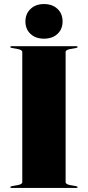

<svg xmlns="http://www.w3.org/2000/svg" viewBox="-20 -928 434 948"><path d="M304 -29Q304 -18 327 -14L355 -9Q363 -7.5 363 -4Q363 0 357 0H37Q31 0 31 -4Q31 -7.5 39 -9L67 -14Q90 -18 90 -29V-671Q90 -682 67 -686L39 -691Q31 -692.5 31 -696Q31 -700 37 -700H357Q363 -700 363 -696Q363 -692.5 355 -691L327 -686Q304 -682 304 -671ZM197 -737Q156 -737 130.8 -760.5Q105.5 -784 105.5 -822Q105.5 -860 131 -884Q156.5 -908 197 -908Q238.5 -908 263.8 -884.2Q289 -860.5 289 -822Q289 -784 263.8 -760.5Q238.5 -737 197 -737Z"/></svg>

Font: Fraunces 144pt Black
Style: Regular
Weight: 900
Version: Version 1.000;[0bf87f6ff]